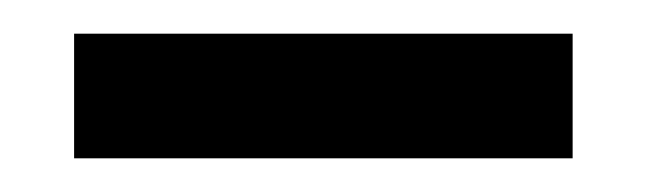

<svg xmlns="http://www.w3.org/2000/svg" viewBox="-20 -391 384 114"><path d="M320 -297H24V-371H320Z"/></svg>

Font: Open Sauce One
Style: Regular
Weight: 400
Designer: Alfredo Marco Pradil
Foundry: Creative Sauce Fz LLC
Version: Version 1.477